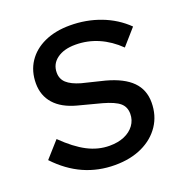

<svg xmlns="http://www.w3.org/2000/svg" viewBox="-130 -820 885 941"><g transform="rotate(-20 313.0 -349.5)"><path d="M312 10Q225 10 150 -23.5Q75 -57 11 -125L85 -208Q148 -146 204 -117Q260 -88 319 -88Q363 -88 396 -102Q429 -116 448 -142Q467 -168 467 -201Q467 -237 442.5 -258Q418 -279 357 -296L235 -328Q160 -348 121.5 -391.5Q83 -435 83 -498Q83 -562 114.5 -609.5Q146 -657 203 -683Q260 -709 336 -709Q421 -709 496 -680.5Q571 -652 626 -598L553 -515Q505 -562 448.5 -586.5Q392 -611 329 -611Q269 -611 233 -584.5Q197 -558 197 -513Q197 -480 220 -459Q243 -438 291 -424L409 -395Q498 -371 541 -327.5Q584 -284 584 -218Q584 -150 549.5 -98.5Q515 -47 454 -18.5Q393 10 312 10Z"/></g></svg>

Font: Red Hat Text SemiBold
Style: Italic
Weight: 600
Italic angle: -12°
Designer: Pentagram, MCKL
Foundry: Pentagram, MCKL
Version: Version 1.023